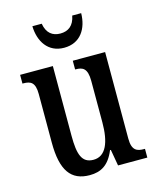

<svg xmlns="http://www.w3.org/2000/svg" viewBox="-113 -823 747 912"><g transform="rotate(-15 260.5 -367.0)"><path d="M254 -606C335 -606 373 -669 374 -744H330C321 -696 293 -676 254 -676C216 -676 188 -696 180 -744H134C136 -669 175 -606 254 -606ZM215 10C270 10 310 -12 338 -80H342L356 0H500V-43H495C462 -43 436 -51 436 -110V-536H277V-493H280C313 -493 337 -484 337 -421V-217C337 -120 312 -56 251 -56C194 -56 179 -101 179 -193V-536H18V-493H22C58 -493 80 -483 80 -425V-186C80 -49 123 10 215 10Z"/></g></svg>

Font: Noto Serif Khmer ExtraCondensed Medium
Style: Regular
Weight: 500
Width: 2
Designer: Danh Hong and the Monotype Design Team
Foundry: Monotype Imaging Inc.
Version: Version 2.004